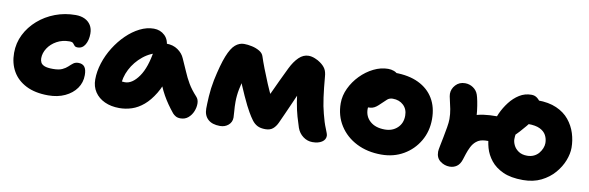

<svg xmlns="http://www.w3.org/2000/svg" viewBox="-43 -870 3746 1222"><g transform="rotate(10 1830.0 -259.0)"><path d="M286 9Q201 9 143 -20.5Q85 -50 55.5 -101.5Q26 -153 26 -220Q26 -284 53.5 -339Q81 -394 129 -436Q177 -478 239 -501.5Q301 -525 371 -525Q405 -525 430 -513Q455 -501 469 -478.5Q483 -456 483 -424Q483 -382 466 -353Q449 -324 418 -324Q403 -324 397 -331.5Q391 -339 385 -346Q379 -353 361 -353Q315 -353 279 -333Q243 -313 222.5 -281.5Q202 -250 202 -216Q202 -202 208 -189.5Q214 -177 232 -169.5Q250 -162 287 -162Q325 -162 346.5 -172Q368 -182 381.5 -195Q395 -208 408 -218Q421 -228 441 -228Q468 -228 481 -211Q494 -194 494 -158Q494 -110 467.5 -72.5Q441 -35 394 -13Q347 9 286 9Z M746 10Q692 10 651 -9Q610 -28 587 -62.5Q564 -97 564 -143Q564 -195 581.5 -249.5Q599 -304 630 -353.5Q661 -403 701 -442Q741 -481 786 -503.5Q831 -526 876 -526Q918 -526 947 -498.5Q976 -471 976 -420Q976 -403 966.5 -393.5Q957 -384 944 -381Q882 -370 834 -331Q786 -292 758.5 -238.5Q731 -185 731 -127Q731 -113 733 -101.5Q735 -90 740 -73L666 -187Q691 -170 710 -164Q729 -158 753 -158Q800 -158 842 -217.5Q884 -277 901 -392Q905 -418 925.5 -432Q946 -446 971 -446Q1014 -446 1045 -424.5Q1076 -403 1089 -372Q1109 -329 1124.5 -292Q1140 -255 1160.5 -220Q1181 -185 1216 -147Q1231 -131 1231.5 -105.5Q1232 -80 1221.5 -54Q1211 -28 1190.5 -10.5Q1170 7 1141 7Q1122 7 1110 0Q1098 -7 1090 -16Q1068 -43 1051 -67.5Q1034 -92 1019 -118.5Q1004 -145 990.5 -177Q977 -209 962 -249L1022 -255Q1000 -179 969 -128Q938 -77 902 -46.5Q866 -16 826.5 -3Q787 10 746 10Z M1397 11Q1346 11 1319 -14Q1292 -39 1292 -83Q1292 -110 1295 -162Q1298 -214 1309 -269Q1331 -373 1353.5 -429.5Q1376 -486 1402 -508Q1428 -530 1458 -530Q1482 -530 1509.5 -524Q1537 -518 1559 -505Q1581 -492 1587 -471Q1596 -443 1613 -398.5Q1630 -354 1650.5 -305.5Q1671 -257 1691.5 -216Q1712 -175 1728 -154L1633 -143Q1656 -198 1677.5 -246Q1699 -294 1720.5 -338.5Q1742 -383 1762 -425Q1785 -472 1813.5 -499.5Q1842 -527 1876 -527Q1896 -527 1918 -518Q1940 -509 1953 -499Q1976 -483 1987.5 -464Q1999 -445 2001 -413Q2007 -341 2015 -282.5Q2023 -224 2035 -180Q2049 -124 2063.5 -90Q2078 -56 2078 -45Q2078 -20 2055 -5Q2032 10 1994 10Q1961 10 1933.5 -10.5Q1906 -31 1894 -65Q1884 -95 1873 -133Q1862 -171 1853 -223.5Q1844 -276 1838 -348L1889 -361Q1874 -326 1857.5 -287.5Q1841 -249 1824 -211Q1807 -173 1791.5 -138Q1776 -103 1763 -75Q1751 -49 1733 -34Q1715 -19 1685 -19Q1653 -19 1633 -29.5Q1613 -40 1598 -60Q1583 -80 1567 -108Q1559 -121 1546 -147Q1533 -173 1518.5 -205Q1504 -237 1490.5 -269Q1477 -301 1468.5 -327.5Q1460 -354 1459 -368L1520 -369Q1509 -354 1497 -319Q1485 -284 1476.5 -241Q1468 -198 1468 -157Q1468 -125 1470.5 -98.5Q1473 -72 1473 -57Q1473 -27 1451 -8Q1429 11 1397 11Z M2439 12Q2349 12 2279 -23.5Q2209 -59 2169 -122Q2129 -185 2129 -266Q2129 -315 2151.5 -362.5Q2174 -410 2211.5 -448.5Q2249 -487 2295.5 -510Q2342 -533 2389 -533Q2409 -533 2426.5 -526.5Q2444 -520 2455 -506.5Q2466 -493 2466 -470Q2466 -430 2449 -399Q2432 -368 2381 -352Q2362 -346 2344.5 -332Q2327 -318 2315.5 -298.5Q2304 -279 2304 -259Q2304 -210 2339 -179.5Q2374 -149 2434 -149Q2483 -149 2515 -179Q2547 -209 2547 -258Q2547 -300 2520 -325.5Q2493 -351 2451 -351Q2430 -351 2416 -339Q2402 -327 2382 -307Q2368 -293 2356.5 -284.5Q2345 -276 2333 -272.5Q2321 -269 2305 -269Q2286 -269 2270.5 -284.5Q2255 -300 2255 -345Q2255 -376 2271 -406.5Q2287 -437 2313 -461.5Q2339 -486 2371 -501Q2403 -516 2435 -516Q2525 -516 2588.5 -485.5Q2652 -455 2685.5 -399Q2719 -343 2719 -266Q2719 -187 2682 -124Q2645 -61 2582 -24.5Q2519 12 2439 12Z M3355 15Q3277 15 3226.5 -8Q3176 -31 3146.5 -68Q3117 -105 3105 -148Q3093 -191 3093 -232Q3093 -258 3102.5 -296Q3112 -334 3130.5 -374.5Q3149 -415 3176 -450Q3203 -485 3238 -507Q3273 -529 3316 -529Q3338 -529 3354 -516Q3370 -503 3379 -485.5Q3388 -468 3388 -453Q3388 -442 3385.5 -431.5Q3383 -421 3378.5 -411Q3374 -401 3367.5 -391Q3361 -381 3353 -370Q3320 -327 3283 -286Q3246 -245 3204.5 -218.5Q3163 -192 3115 -192Q3093 -192 3076 -191Q3059 -190 3045 -185.5Q3031 -181 3018 -170Q3000 -155 2988.5 -132Q2977 -109 2969.5 -86Q2962 -63 2957 -47Q2947 -16 2927 -2Q2907 12 2881 12Q2848 12 2820.5 -8.5Q2793 -29 2793 -69Q2793 -80 2798.5 -106.5Q2804 -133 2810.5 -166.5Q2817 -200 2822.5 -232Q2828 -264 2828 -286Q2828 -318 2822 -349.5Q2816 -381 2809.5 -406.5Q2803 -432 2803 -445Q2803 -477 2826.5 -502.5Q2850 -528 2887 -528Q2916 -528 2939.5 -512Q2963 -496 2972 -470Q2977 -456 2982.5 -428.5Q2988 -401 2992 -367.5Q2996 -334 2996 -300Q2996 -277 2992 -246Q2988 -215 2982 -182.5Q2976 -150 2970 -122Q2964 -94 2960 -76.5Q2956 -59 2956 -59L2812 -94Q2815 -107 2821.5 -132Q2828 -157 2839.5 -187Q2851 -217 2868 -246Q2885 -275 2908 -294Q2936 -318 2966.5 -331.5Q2997 -345 3035.5 -350.5Q3074 -356 3127 -356Q3136 -356 3146.5 -356Q3157 -356 3169.5 -356.5Q3182 -357 3195.5 -357Q3209 -357 3223 -357L3338 -358Q3313 -348 3297 -334Q3281 -320 3272.5 -303.5Q3264 -287 3260.5 -269Q3257 -251 3257 -232Q3257 -214 3267 -193Q3277 -172 3299 -157Q3321 -142 3355 -142Q3379 -142 3398 -151Q3417 -160 3429.5 -175Q3442 -190 3449 -207.5Q3456 -225 3456 -241Q3456 -269 3443.5 -292Q3431 -315 3403 -328.5Q3375 -342 3328 -342Q3303 -342 3285.5 -361.5Q3268 -381 3268 -401Q3268 -425 3282.5 -448Q3297 -471 3318.5 -486Q3340 -501 3360 -501Q3432 -501 3483 -478.5Q3534 -456 3565 -418Q3596 -380 3610.5 -334Q3625 -288 3625 -241Q3625 -202 3608 -158Q3591 -114 3557 -74.5Q3523 -35 3472.5 -10Q3422 15 3355 15Z"/></g></svg>

Font: Shantell Sans ExtraBold
Style: Regular
Weight: 800
Designer: Stephen Nixon, Anya Danilova, Shantell Martin
Foundry: Arrow Type
Version: Version 1.011;[c5ecc13dd]